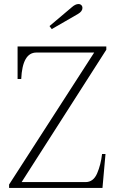

<svg xmlns="http://www.w3.org/2000/svg" viewBox="-20 -930 581 950"><path d="M225 -801 335 -894Q353 -910 368 -910Q377 -910 382.5 -904.5Q388 -899 388 -891Q388 -874 366 -861L236 -786ZM25 -17 446 -670H160Q91 -670 85 -539H67V-700H506V-684L87 -29H403Q442 -29 460.5 -72Q479 -115 485 -168H502L487 0H25Z"/></svg>

Font: Taviraj ExtraLight
Style: Regular
Weight: 200
Designer: Katatrad Team
Foundry: CadsonDemak
Version: Version 1.030